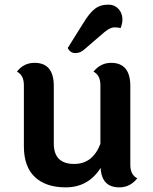

<svg xmlns="http://www.w3.org/2000/svg" viewBox="-20 -798 660 828"><path d="M272 -591 339 -698Q365 -741 388.5 -759.5Q412 -778 447 -778Q482 -778 500 -747Q508 -731 508 -713.5Q508 -696 500 -677Q490 -680 473 -680Q456 -680 431 -660L345 -586Q327 -569 305 -569Q283 -569 272 -591ZM542 -427V-87Q542 -44 572 -29Q541 10 495 10Q418 10 414 -74Q361 10 263 10Q178 10 130.5 -34.5Q83 -79 83 -167V-430Q83 -474 53 -489Q82 -527 129 -527Q212 -527 212 -427V-179Q212 -91 300 -91Q380 -91 413 -178V-430Q413 -474 383 -489Q414 -527 459 -527Q542 -527 542 -427Z"/></svg>

Font: Laila SemiBold
Style: Regular
Weight: 600
Designer: Hitesh Malaviya
Foundry: Indian Type Foundry
Version: Version 1.302;PS 1.0;hotconv 1.0.78;makeotf.lib2.5.61930; tt